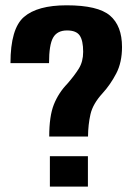

<svg xmlns="http://www.w3.org/2000/svg" viewBox="-20 -700 503 724"><path d="M165.6 -185.2H311.9Q312.3 -230.1 321.2 -269.3Q330.2 -308.4 366.4 -348Q396.5 -381 418.3 -422.9Q440.1 -464.7 440.1 -522.8Q440.1 -602.6 394.7 -641.3Q349.3 -680 231.2 -680Q121.1 -680 70.3 -636Q19.5 -592 19.5 -462H164.9Q164.9 -531.4 180.4 -558.3Q195.9 -585.2 232.7 -585.2Q267.4 -585.2 280.5 -566.2Q293.6 -547.1 293.6 -504.5Q293.6 -467.7 277.1 -441.2Q260.6 -414.7 234.1 -384.5Q200.5 -349.7 183 -305.7Q165.6 -261.7 165.6 -185.2ZM168.1 -111V3.7H311.5V-111Z"/></svg>

Font: Anybody Thin Condensed
Style: Regular
Weight: 100
Width: 3
Version: Version 1.113;gftools[0.9.25]